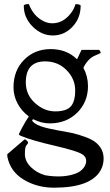

<svg xmlns="http://www.w3.org/2000/svg" viewBox="-20 -707 533 930"><path d="M95.2 -679.2Q95.2 -683.6 106.2 -686.3Q117.2 -689 120.6 -685.5Q142.1 -628.4 191.9 -604Q211.4 -594.2 233.9 -594.2Q256.3 -594.2 276.9 -603.8Q297.4 -613.3 315.7 -633.8Q334 -654.3 341.8 -675.8L345.2 -685.5Q348.1 -688.5 359.4 -686Q370.6 -683.6 370.6 -679.2Q370.6 -619.1 330.8 -577.1Q291 -535.2 236.1 -535.2Q181.2 -535.2 138.2 -578.1Q95.2 -621.1 95.2 -679.2ZM141.6 -129.4Q127.4 -124.5 148.7 -109.6Q169.9 -94.7 215.8 -84.7Q261.7 -74.7 294.2 -69.6Q326.7 -64.5 362.1 -54Q397.5 -43.5 423.1 -30.5Q448.7 -17.6 465.3 5.9Q481.9 29.3 481.9 60.5Q481.9 91.8 467.8 117.2Q420.9 202.1 241.7 202.1Q159.7 202.1 94.7 163.1Q29.8 124 15.6 51.8V45.9Q15.6 42 15.1 40L99.6 -32.2Q103.5 -32.2 109.9 -25.9Q116.2 -19.5 116.2 -15.6Q116.2 -11.7 108.4 -3.9Q100.6 3.9 100.6 39.1Q100.6 74.2 129.9 102.8Q159.2 131.3 199.7 142.1Q287.1 156.7 348.6 132.8Q370.1 124.5 383.8 107.7Q397.5 90.8 397.5 71.5Q397.5 52.2 377.9 40Q351.1 23.4 243.4 -1.5Q135.7 -26.4 82.5 -48.3Q71.3 -53.2 71.3 -55.9Q71.3 -58.6 86.2 -86.9Q101.1 -115.2 119.6 -143.1Q85.9 -167.5 65.7 -204.6Q45.4 -241.7 45.4 -283.7Q45.4 -365.7 96.9 -417.5Q148.4 -469.2 225.3 -469.2Q302.2 -469.2 352.1 -420.9L354 -421.4Q372.6 -460.9 373.8 -463.1Q375 -465.3 377 -465.3H458.5Q461.9 -465.3 465.6 -458.3Q469.2 -451.2 466.8 -449.7Q455.6 -444.3 439.5 -437.5Q406.2 -423.3 383.8 -378.9Q406.2 -336.9 406.2 -290Q406.2 -212.9 353.8 -161.1Q301.3 -109.4 221.2 -109.4Q180.2 -109.4 141.6 -129.4ZM198.7 -409.7Q105 -409.7 105 -307.6Q105 -248 149.7 -207.8Q194.3 -167.5 247.3 -167.5Q300.3 -167.5 322.3 -190.9Q344.2 -214.4 344.2 -269.5Q344.2 -324.7 302.5 -367.2Q260.7 -409.7 198.7 -409.7Z"/></svg>

Font: Della Respira
Style: Regular
Weight: 500
Version: Version 0.201